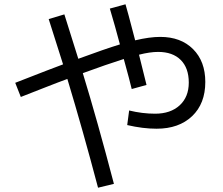

<svg xmlns="http://www.w3.org/2000/svg" viewBox="-20 -812 1040 895"><path d="M492 -772 565 -792Q572 -768 579.5 -740Q587 -712 596 -677.5Q605 -643 610 -624Q677 -640 727 -640Q823 -640 880 -583Q937 -526 937 -430Q937 -329 875.5 -270.5Q814 -212 710 -212Q646 -212 573 -229L582 -297Q643 -282 703 -282Q775 -282 817.5 -321Q860 -360 860 -427Q860 -495 822.5 -532.5Q785 -570 717 -570Q679 -570 628 -557Q633 -537 663 -416L594 -397Q586 -432 557 -537Q475 -511 366 -471Q434 -249 511 45L437 63Q367 -202 294 -444Q258 -431 179 -400Q100 -369 77 -360L51 -426Q230 -496 274 -512Q235 -636 207 -723L280 -745Q324 -607 345 -538Q470 -584 539 -605Q516 -692 492 -772Z"/></svg>

Font: Mplus 1p
Style: Regular
Weight: 400
Version: Version 1.061